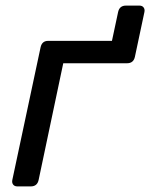

<svg xmlns="http://www.w3.org/2000/svg" viewBox="-20 -666 537 686"><path d="M478 -646Q488 -646 493 -639.5Q498 -633 496 -623L462 -463Q457 -440 434 -440H206L118 -23Q113 0 90 0H42Q32 0 27 -6.5Q22 -13 24 -23L125 -497Q130 -520 152 -520H380L402 -623Q407 -646 430 -646Z"/></svg>

Font: Lubike
Style: Italic
Weight: 400
Italic angle: -12°
Foundry: Honoka55
Version: Version 1.000;July 22, 2022;FontCreator 14.0.0.2862 64-bit